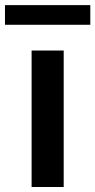

<svg xmlns="http://www.w3.org/2000/svg" viewBox="-79 -748 381 768"><path d="M47.4 0V-545.9H175.8V0ZM282.2 -727.5V-648.9H-59.1V-727.5Z"/></svg>

Font: Inter Tight SemiBold
Style: Regular
Weight: 600
Designer: Rasmus Andersson
Foundry: rsms
Version: Version 3.004; ttfautohint (v1.8.4.7-5d5b)